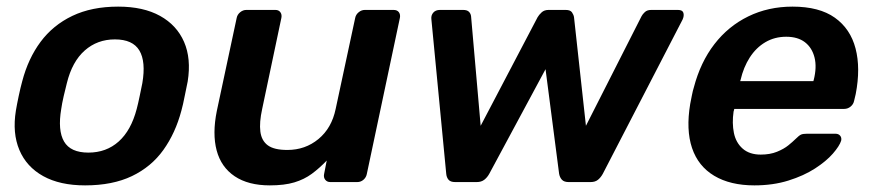

<svg xmlns="http://www.w3.org/2000/svg" viewBox="-20 -550 2635 580"><path d="M237 10Q161 10 110.5 -18Q60 -46 38.5 -97Q17 -148 28 -216Q31 -234 36.5 -260Q42 -286 47 -304Q65 -373 102.5 -423.5Q140 -474 198.5 -502Q257 -530 337 -530Q413 -530 463.5 -502Q514 -474 536 -423.5Q558 -373 547 -304Q543 -286 538 -260Q533 -234 528 -216Q510 -148 473.5 -97Q437 -46 378.5 -18Q320 10 237 10ZM247 -89Q301 -89 338.5 -122.5Q376 -156 393 -221Q397 -236 402 -260Q407 -284 410 -299Q421 -364 401 -397.5Q381 -431 327 -431Q274 -431 236 -397.5Q198 -364 182 -299Q178 -284 172.5 -260Q167 -236 165 -221Q154 -156 173.5 -122.5Q193 -89 247 -89Z M795 10Q730 10 689 -17.5Q648 -45 634.5 -95.5Q621 -146 635 -215L695 -496Q697 -506 705.5 -513Q714 -520 724 -520H812Q822 -520 827 -513Q832 -506 830 -496L772 -221Q763 -180 766.5 -152.5Q770 -125 789 -111Q808 -97 848 -97Q902 -97 942 -130Q982 -163 994 -221L1053 -496Q1055 -506 1063.5 -513Q1072 -520 1082 -520H1169Q1180 -520 1185 -513Q1190 -506 1188 -496L1088 -24Q1086 -14 1078 -7Q1070 0 1059 0H978Q968 0 962.5 -7Q957 -14 959 -24L967 -65Q945 -42 922 -25Q899 -8 869 1Q839 10 795 10Z M1355 0Q1341 0 1335 -7Q1329 -14 1328 -25L1283 -493Q1282 -504 1289 -512Q1296 -520 1309 -520H1379Q1391 -520 1396.5 -514.5Q1402 -509 1403 -501L1432 -170L1604 -498Q1608 -505 1616 -512.5Q1624 -520 1637 -520H1689Q1703 -520 1708 -512.5Q1713 -505 1714 -498L1750 -170L1918 -501Q1921 -507 1928 -513.5Q1935 -520 1947 -520H2028Q2042 -520 2044.5 -511Q2047 -502 2042 -491L1801 -25Q1795 -14 1786.5 -7Q1778 0 1764 0H1698Q1684 0 1677.5 -7Q1671 -14 1669 -25L1628 -341L1458 -25Q1452 -14 1443 -7Q1434 0 1420 0Z M2259 10Q2186 10 2137.5 -19Q2089 -48 2070.5 -103Q2052 -158 2065 -236Q2067 -246 2070 -261.5Q2073 -277 2076 -286Q2096 -362 2138 -416.5Q2180 -471 2240.5 -500.5Q2301 -530 2374 -530Q2455 -530 2502 -496.5Q2549 -463 2564.5 -403.5Q2580 -344 2565 -266L2560 -245Q2558 -235 2549.5 -228Q2541 -221 2530 -221H2198Q2198 -221 2197.5 -218Q2197 -215 2196 -213Q2191 -178 2197 -148.5Q2203 -119 2223.5 -101Q2244 -83 2278 -83Q2306 -83 2327 -91.5Q2348 -100 2361.5 -111Q2375 -122 2382 -129Q2394 -141 2400 -143.5Q2406 -146 2417 -146H2504Q2513 -146 2518 -140Q2523 -134 2521 -125Q2516 -109 2496 -86Q2476 -63 2442 -41Q2408 -19 2361.5 -4.5Q2315 10 2259 10ZM2216 -305H2437L2438 -308Q2448 -347 2440.5 -376.5Q2433 -406 2411.5 -422.5Q2390 -439 2355 -439Q2320 -439 2292 -422.5Q2264 -406 2245 -376.5Q2226 -347 2217 -308Z"/></svg>

Font: Rubik Light Medium
Style: Italic
Weight: 500
Italic angle: -12°
Version: Version 2.104